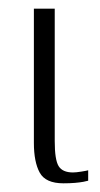

<svg xmlns="http://www.w3.org/2000/svg" viewBox="-20 -419 231 442"><path d="M126 3Q85 3 71.5 -21.5Q58 -46 58 -90V-399H106V-94Q106 -51 115 -36.5Q124 -22 148 -22Q155 -22 167.5 -24Q180 -26 183 -27V-3Q180 -2 172 -0.5Q164 1 152.5 2Q141 3 126 3Z"/></svg>

Font: Genos Thin Light
Style: Regular
Weight: 300
Version: Version 1.010